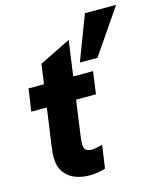

<svg xmlns="http://www.w3.org/2000/svg" viewBox="-118 -872 816 969"><g transform="rotate(-15 290.5 -387.5)"><path d="M229 11Q189 11 154.5 -2.5Q120 -16 98.5 -46Q77 -76 77 -126Q77 -136 78 -147.5Q79 -159 82 -181L140 -596L304 -677L237 -196Q236 -186 234.5 -174Q233 -162 233 -151Q233 -132 242 -122Q251 -112 274 -112Q288 -112 301 -115Q314 -118 330 -122L313 -2Q291 5 270 8Q249 11 229 11ZM28 -376 45 -493H382L366 -376ZM329 -552 418 -786H581L421 -552Z"/></g></svg>

Font: Hanken Grotesk Black
Style: Italic
Weight: 900
Italic angle: -8°
Designer: Alfredo Marco Pradil
Foundry: Hanken Design Co.
Version: Version 3.013